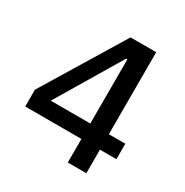

<svg xmlns="http://www.w3.org/2000/svg" viewBox="-162 -829 923 959"><g transform="rotate(30 300.0 -349.0)"><path d="M466 0H359V-136H35V-233L318 -698H466V-225H561V-136H466ZM352 -595 131 -225H359V-595Z"/></g></svg>

Font: IBM Plex Sans Medm
Style: Regular
Weight: 500
Designer: Mike Abbink, Paul van der Laan, Pieter van Rosmalen
Foundry: Bold Monday
Version: Version 3.005